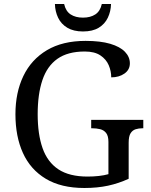

<svg xmlns="http://www.w3.org/2000/svg" viewBox="-20 -928 754 958"><path d="M401 10Q285 10 208.5 -36Q132 -82 94.5 -164.5Q57 -247 57 -358Q57 -466 96.5 -548.5Q136 -631 214 -677.5Q292 -724 407 -724Q481 -724 530 -709.5Q579 -695 603.5 -669.5Q628 -644 628 -612Q628 -580 601 -561Q574 -542 535 -542Q535 -573 522.5 -602.5Q510 -632 481 -651.5Q452 -671 403 -671Q318 -671 266.5 -634.5Q215 -598 191.5 -528Q168 -458 168 -358Q168 -258 192.5 -188.5Q217 -119 271.5 -83Q326 -47 417 -47Q446 -47 473 -50Q500 -53 521 -59V-220Q521 -250 509.5 -264.5Q498 -279 479.5 -283.5Q461 -288 439 -288H435V-330H695V-288H691Q672 -288 656.5 -283Q641 -278 631.5 -263Q622 -248 622 -216V-36Q572 -13 519 -1.5Q466 10 401 10ZM394 -771Q347 -771 316 -789.5Q285 -808 270 -839.5Q255 -871 254 -908H300Q308 -872 332.5 -856Q357 -840 394 -840Q431 -840 455.5 -856Q480 -872 488 -908H534Q533 -871 518 -839.5Q503 -808 472.5 -789.5Q442 -771 394 -771Z"/></svg>

Font: Noto Serif Ethiopic
Style: Regular
Weight: 400
Designer: Monotype Design Team
Foundry: Monotype Imaging Inc.
Version: Version 2.102